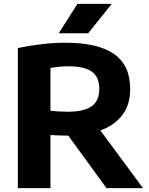

<svg xmlns="http://www.w3.org/2000/svg" viewBox="-20 -969 766 989"><path d="M528.5 0 331.5 -270.5H323Q295 -270.5 240 -273.5V0H72V-721.5Q127 -733.5 192.2 -741.2Q257.5 -749 317.5 -749Q484 -749 567.2 -691Q650.5 -633 650.5 -511Q651 -432 611.5 -378.2Q572 -324.5 497 -297L716.5 0ZM240 -398.5Q283 -393.5 328.5 -393.5Q412.5 -393.5 452 -421.5Q491.5 -449.5 491.5 -510.5Q491.5 -572 453.2 -599.8Q415 -627.5 333 -627.5Q287.5 -627.5 240 -619ZM282.5 -797.5 379 -949H555.5L434 -797.5Z"/></svg>

Font: Encode Sans Semi Expanded
Style: Bold
Weight: 700
Width: 6
Designer: Multiple Designers
Foundry: Impallari Type
Version: Version 2.000